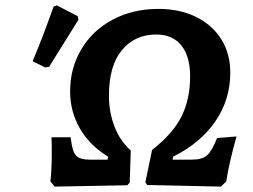

<svg xmlns="http://www.w3.org/2000/svg" viewBox="-20 -687 939 712"><path d="M240 -348Q240 -435 282 -505Q324 -575 398.5 -614.5Q473 -654 568 -654Q646 -654 706.5 -624.5Q767 -595 800.5 -541.5Q834 -488 834 -418Q834 -318 779 -237.5Q724 -157 622 -106L620 -95H692Q730 -95 748 -111Q766 -127 785 -175L857 -181Q830 -85 819 -14L799 5L526 -1L519 -11L544 -131Q621 -191 653 -255Q685 -319 685 -404Q685 -478 652.5 -518.5Q620 -559 559 -559Q480 -559 432 -501Q384 -443 384 -333Q384 -270 405 -216.5Q426 -163 465 -129L461 -10L452 0L183 5L167 -14Q172 -62 172 -118Q172 -157 171 -178H242Q246 -144 252.5 -126.5Q259 -109 273 -102Q287 -95 314 -95H379L381 -106Q312 -148 276 -211Q240 -274 240 -348ZM162 -439 147 -437 101 -460Q135 -540 179 -663L191 -667L268 -627L271 -614Z"/></svg>

Font: Alegreya SC
Style: Bold Italic
Weight: 700
Italic angle: -7°
Designer: Juan Pablo del Peral
Foundry: Huerta Tipografica
Version: Version 2.007; ttfautohint (v1.6)